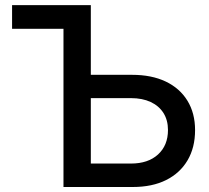

<svg xmlns="http://www.w3.org/2000/svg" viewBox="-20 -748 836 768"><path d="M28.3 -632.8V-727.5H265.6V-632.8ZM310.1 -448.7H508.3Q586.4 -448.7 642.8 -421.9Q699.2 -395 729.7 -345.2Q760.3 -295.4 760.3 -227.5Q760.3 -157.7 730.2 -106.7Q700.2 -55.7 644.5 -27.8Q588.9 0 511.2 0H233.9V-727.5H343.3V-93.8H503.9Q572.3 -93.8 612.1 -130.1Q651.9 -166.5 651.9 -228Q651.9 -267.6 633.8 -296.1Q615.7 -324.7 582.5 -340.1Q549.3 -355.5 503.9 -355.5H310.1Z"/></svg>

Font: Inter 28pt Medium
Style: Regular
Weight: 500
Designer: Rasmus Andersson
Foundry: rsms
Version: Version 4.001;git-66647c0bb